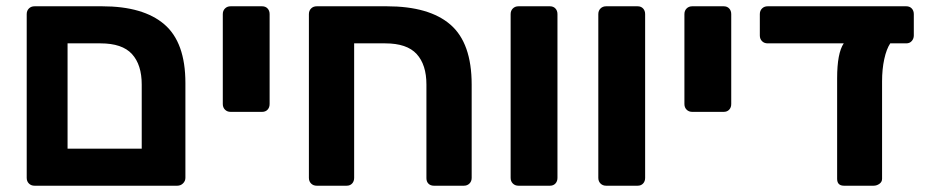

<svg xmlns="http://www.w3.org/2000/svg" viewBox="-20 -591 2965 611"><path d="M90 0Q79 0 72 -7Q65 -14 65 -25V-546Q65 -557 72 -564Q79 -571 90 -571H305Q436 -571 503 -513.5Q570 -456 570 -327V-25Q570 -15 562.5 -7.5Q555 0 544 0ZM195 -118H431V-322Q431 -385 400 -419Q369 -453 300 -453H195Z M714 -235Q703 -235 696 -242Q689 -249 689 -260V-546Q689 -557 696 -564Q703 -571 714 -571H814Q825 -571 831.5 -564Q838 -557 838 -546V-260Q838 -249 831.5 -242Q825 -235 814 -235Z M988 0Q977 0 970 -7Q963 -14 963 -25V-546Q963 -557 970 -564Q977 -571 988 -571H1211Q1346 -571 1413.5 -512.5Q1481 -454 1481 -322V-25Q1481 -14 1474 -7Q1467 0 1456 0H1361Q1350 0 1343.5 -6.5Q1337 -13 1337 -24V-322Q1337 -385 1306 -419Q1275 -453 1206 -453H1107V-25Q1107 -14 1100.5 -7Q1094 0 1083 0Z M1630 0Q1619 0 1612 -7Q1605 -14 1605 -25V-546Q1605 -557 1612 -564Q1619 -571 1630 -571H1730Q1741 -571 1747.5 -564Q1754 -557 1754 -546V-25Q1754 -14 1747.5 -7Q1741 0 1730 0Z M1909 0Q1898 0 1891 -7Q1884 -14 1884 -25V-546Q1884 -557 1891 -564Q1898 -571 1909 -571H2009Q2020 -571 2026.5 -564Q2033 -557 2033 -546V-25Q2033 -14 2026.5 -7Q2020 0 2009 0Z M2183 -235Q2172 -235 2165 -242Q2158 -249 2158 -260V-546Q2158 -557 2165 -564Q2172 -571 2183 -571H2283Q2294 -571 2300.5 -564Q2307 -557 2307 -546V-260Q2307 -249 2300.5 -242Q2294 -235 2283 -235Z M2666 0Q2644 0 2644 -22V-342Q2644 -422 2665 -453H2423Q2412 -453 2405 -460Q2398 -467 2398 -478V-546Q2398 -557 2405 -564Q2412 -571 2423 -571H2864Q2875 -571 2881.5 -564Q2888 -557 2888 -546V-478Q2888 -468 2881.5 -460.5Q2875 -453 2864 -453H2813Q2801 -435 2794 -403Q2787 -371 2787 -332V-22Q2787 -12 2778.5 -6Q2770 0 2760 0Z"/></svg>

Font: Fz Rubik SemBd
Style: Regular
Weight: 600
Designer: Hubert and Fischer
Foundry: Hubert and Fischer
Version: Vit hóa bi FontZin.com